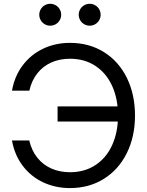

<svg xmlns="http://www.w3.org/2000/svg" viewBox="-20 -961 762 993"><path d="M42 -234.4H131.3Q143.6 -182.1 173.1 -145.3Q202.6 -108.4 245.8 -89.4Q289.1 -70.3 341.8 -70.3Q417.5 -70.3 473.6 -107.2Q529.8 -144 560.1 -210.7Q590.3 -277.3 590.3 -363.3Q590.3 -449.7 560.1 -516.4Q529.8 -583 473.6 -620.1Q417.5 -657.2 341.8 -657.2Q288.6 -657.2 245.4 -637.9Q202.1 -618.7 172.9 -581.5Q143.6 -544.4 131.8 -492.2H42Q55.2 -566.9 97.2 -622.8Q139.2 -678.7 202.6 -709Q266.1 -739.3 341.8 -739.3Q441.4 -739.3 517.8 -691.4Q594.2 -643.6 636.2 -558.1Q678.2 -472.7 678.2 -363.3Q678.2 -254.9 636 -169.4Q593.8 -84 517.3 -36.1Q440.9 11.7 341.8 11.7Q266.1 11.7 202.6 -18.3Q139.2 -48.3 97.2 -104Q55.2 -159.7 42 -234.4ZM277.8 -410.6H611.8V-332.5H277.8ZM387.2 -884.8Q387.2 -899.9 394.8 -913.1Q402.3 -926.3 415.5 -933.8Q428.7 -941.4 443.8 -941.4Q459 -941.4 472.2 -933.8Q485.4 -926.3 492.9 -913.1Q500.5 -899.9 500.5 -884.8Q500.5 -869.6 492.9 -856.4Q485.4 -843.3 472.2 -835.7Q459 -828.1 443.8 -828.1Q428.7 -828.1 415.5 -835.7Q402.3 -843.3 394.8 -856.4Q387.2 -869.6 387.2 -884.8ZM183.1 -884.8Q183.1 -899.9 190.7 -913.1Q198.2 -926.3 211.4 -933.8Q224.6 -941.4 239.7 -941.4Q254.9 -941.4 268.1 -933.8Q281.2 -926.3 288.8 -913.1Q296.4 -899.9 296.4 -884.8Q296.4 -869.6 288.8 -856.4Q281.2 -843.3 268.1 -835.7Q254.9 -828.1 239.7 -828.1Q224.6 -828.1 211.4 -835.7Q198.2 -843.3 190.7 -856.4Q183.1 -869.6 183.1 -884.8Z"/></svg>

Font: Intratopia Thin
Style: Regular
Weight: 100
Designer: Rasmus Andersson
Foundry: rsms
Version: Version 3.000;Glyphs 3.2.3 (3260)